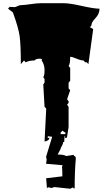

<svg xmlns="http://www.w3.org/2000/svg" viewBox="-20 -751 663 1174"><path d="M332.5 193.8Q370.1 193.8 384.8 203.1L431.2 195.8Q431.2 204.1 433.6 204.1L435.5 202.1Q443.8 206.1 443.4 221.2Q436.5 298.3 436.5 401.9Q431.2 401.9 425.3 395Q423.8 395 418 398.9Q412.1 402.8 406.7 402.8L315.4 393.1Q306.2 393.1 302.7 395.8Q299.3 398.4 294.9 398.4L274.9 394H272.5L267.1 400.9L262.2 338.9L361.3 327.1Q361.3 282.7 358.9 268.1H360.8V261.2L364.7 259.3L261.7 250.5L264.6 229Q264.6 229 265.6 223.1L264.6 221.2L261.7 208L304.2 68.4L387.7 69.3Q388.2 70.8 381.3 75.9Q374.5 81.1 374.5 84.5L372.6 116.7L365.7 118.7Q365.7 128.9 358.9 140.4Q352.1 151.9 349.6 159.7H350.6ZM252.4 113.8 262.7 -86.9 252.4 -98.1 244.6 -234.9 252.4 -245.6V-267.6L244.6 -279.3Q252.4 -289.1 252.4 -322.3Q252.4 -355.5 234.9 -381.3Q236.8 -383.8 236.8 -386.2Q236.8 -392.1 219 -392.1Q201.2 -392.1 190.9 -381.3Q159.2 -381.3 136.7 -370.1L127 -381.3L107.4 -358.9Q107.4 -475.6 100.3 -528.3Q93.3 -581.1 58.6 -675.3L29.3 -697.8L38.6 -709L67.9 -707.5Q74.2 -706.5 86.4 -713.4Q98.6 -720.2 112.8 -720Q127 -719.7 167 -725.6Q207 -731.4 227.1 -731.4H370.1Q406.2 -731.4 479.7 -714.8Q553.2 -698.2 588.4 -697.8Q588.4 -665.5 563.7 -640.1Q539.1 -614.7 539.1 -596.2L530.3 -584.5L549.8 -573.2L520.5 -358.9L510.3 -370.1H500.5L490.7 -381.3Q473.6 -381.3 447.5 -392.6Q421.4 -403.8 409.2 -403.8Q409.2 -358.9 399.4 -347.7L409.2 -335.9V-256.8L399.4 -245.6V-210.4L409.2 -199.7L390.1 -143.6L399.4 -132.3V-122.1L390.1 -110.4L399.4 -98.1V25.9L389.2 90.8Q378.9 90.8 377.9 95.2Q377.9 72.8 380.4 60.5L360.8 48.3L350.6 60.5V93.8H330.6V70.8Q319.3 85.4 299.8 85.4L272.5 82Q271.5 85.9 271.5 93.8Q271.5 93.3 276.9 92.3Q282.2 91.3 282.2 90.8Q282.2 101.1 272.2 107.4Q262.2 113.8 252.4 113.8Z"/></svg>

Font: Butcherman Caps
Style: Regular
Weight: 400
Version: Version 001.003